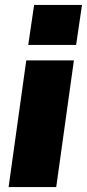

<svg xmlns="http://www.w3.org/2000/svg" viewBox="-20 -762 354 782"><path d="M314 -742H119L95 -579H290ZM281 -516H87L15 0H209Z"/></svg>

Font: United Sans Black
Style: Italic
Weight: 900
Italic angle: -8°
Designer: Pablo Impallari, Rodrigo Fuenzalida (Modified by Dan O. Williams)
Version: Version 1.000;PS 001.000;hotconv 1.0.88;makeotf.lib2.5.64775